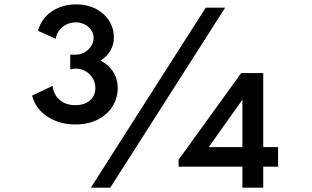

<svg xmlns="http://www.w3.org/2000/svg" viewBox="-20 -860 1428 880"><path d="M325.5 -289.5C364.5 -289.5 398.5 -297 428 -312C486 -341.5 519.5 -394.5 519.5 -456.5C519.5 -513 489.5 -557 441 -582.5C480.5 -607 502 -645 502 -688.5C502 -716.5 494.5 -742 480 -765C450.5 -811 397 -840 329 -840C242.5 -840 172.5 -792 154.5 -719L235.5 -682C241.5 -726 281 -757.5 327 -757.5C372.5 -757.5 409 -726 409 -686.5C409 -646 372 -609.5 326.5 -609.5H302V-541.5C309 -544 317.5 -545.5 327 -545.5C375 -545.5 417 -508 417 -457C417 -433.5 409 -414.5 392.5 -400C376 -385.5 353.5 -378 325.5 -378C295.5 -378 271 -386.5 252.5 -403C234 -419.5 223.5 -440.5 221.5 -466.5L127 -422C137.5 -381.5 161 -349 197.5 -325.5C234 -301.5 276.5 -289.5 325.5 -289.5ZM485.5 0 1012 -825H923L396.5 0ZM1186.5 0V-96H1254.5V-185.5H1186.5V-525H1085.5L798.5 -128V-96H1091V0ZM1091 -403V-185.5H936.5Z"/></svg>

Font: Spartan SemiBold
Style: Regular
Weight: 600
Designer: Matt Bailey, Mirko Velimirovic
Foundry: Matt Bailey
Version: Version 1.003